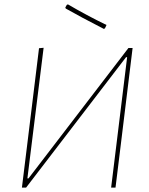

<svg xmlns="http://www.w3.org/2000/svg" viewBox="-20 -856 680 876"><path d="M290 -836Q375 -786 466 -742L459 -727L454 -724Q347 -779 280 -817L278 -822L285 -834ZM80 0 104 -195 158 -636 179 -638 105 -42H110L566 -637H585L531 -195L507 0H487L511 -195L560 -595H555L99 0Z"/></svg>

Font: Alegreya Sans SC Thin
Style: Italic
Weight: 100
Italic angle: -7°
Designer: Juan Pablo del Peral
Foundry: Huerta Tipografica
Version: Version 2.007